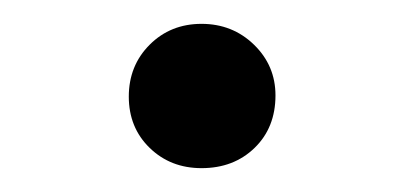

<svg xmlns="http://www.w3.org/2000/svg" viewBox="-20 -131 338 161"><path d="M149 10Q123 10 105.5 -7Q88 -24 88 -50Q88 -76 105.5 -93.5Q123 -111 149 -111Q175 -111 193 -93.5Q211 -76 211 -51Q211 -24 193.5 -7Q176 10 149 10Z"/></svg>

Font: Literata 72pt Light
Style: Regular
Weight: 300
Designer: Latin by Veronika Burian and Jose Scaglione. Greek by Irene Vlachou. Cyrillic by Vera Evstafieva.
Foundry: TypeTogether
Version: Version 3.002